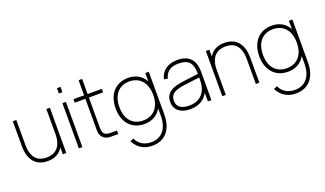

<svg xmlns="http://www.w3.org/2000/svg" viewBox="-88 -1310 3647 2156"><g transform="rotate(-20 1735.5 -232.0)"><path d="M102 -244Q102 -183.5 115.5 -142Q129 -100.5 152.5 -75Q176 -49.5 208.5 -38.2Q241 -27 279 -27Q316.5 -27 349.8 -38.2Q383 -49.5 407.8 -75Q432.5 -100.5 446.8 -142Q461 -183.5 461 -244L471 -100.5Q464 -86 451 -66Q438 -46 416 -28Q394 -10 360.5 2.5Q327 15 279 15Q230 15 189.5 -0.2Q149 -15.5 120.2 -47.5Q91.5 -79.5 75.8 -128.2Q60 -177 60 -244V-540H102ZM503 -540V0H461V-540Z M653 -656V-720H695V-656ZM653 0V-540H695V0Z M785 -498H1124V-540H785ZM1124 -42H1048Q1021.5 -42 1003.5 -47Q985.5 -52 974.5 -63.2Q963.5 -74.5 958.8 -92.8Q954 -111 954 -138V-720.5H912V-131V-120.5Q912 -93 920.5 -70.5Q929 -48 944.5 -32.5Q960 -17 982.5 -8.5Q1005 0 1032.5 0H1043H1124Z M1441 -47Q1488.5 -47 1526 -63.2Q1563.5 -79.5 1589.5 -109.8Q1615.5 -140 1629.2 -183Q1643 -226 1643 -279Q1643 -334 1628.8 -377.5Q1614.5 -421 1588.2 -451Q1562 -481 1524.5 -497Q1487 -513 1441 -513Q1394 -513 1356.5 -496.8Q1319 -480.5 1292.8 -450.2Q1266.5 -420 1252.8 -376.8Q1239 -333.5 1239 -279Q1239 -224 1253 -180.8Q1267 -137.5 1293.2 -107.8Q1319.5 -78 1356.8 -62.5Q1394 -47 1441 -47ZM1441 -555Q1497.5 -555 1541.5 -535.5Q1585.5 -516 1615.8 -480Q1646 -444 1662 -393Q1678 -342 1678 -279Q1678 -215.5 1661.8 -164.5Q1645.5 -113.5 1614.8 -78.2Q1584 -43 1540 -24Q1496 -5 1441 -5Q1384.5 -5 1338.8 -24.2Q1293 -43.5 1260.8 -79.2Q1228.5 -115 1211.2 -165.8Q1194 -216.5 1194 -279Q1194 -343 1211.8 -394.2Q1229.5 -445.5 1261.8 -481.2Q1294 -517 1339.5 -536Q1385 -555 1441 -555ZM1685 -30Q1685 33.5 1669.5 86Q1654 138.5 1623.2 176Q1592.5 213.5 1547 234.2Q1501.5 255 1441 255Q1404.5 255 1372.2 246.5Q1340 238 1312.8 221.5Q1285.5 205 1263.2 180.2Q1241 155.5 1224 123L1265 105Q1290 158.5 1335.8 185.8Q1381.5 213 1441 213Q1491 213 1528.8 195.8Q1566.5 178.5 1592 146.8Q1617.5 115 1630.2 70Q1643 25 1643 -30V-540H1685Z M2031 -555Q1944 -555 1888.8 -515.8Q1833.5 -476.5 1816 -402L1859 -394Q1874 -454 1916.2 -483.5Q1958.5 -513 2029 -513Q2072.5 -513 2104 -502.8Q2135.5 -492.5 2155.8 -470.8Q2176 -449 2185.5 -415.2Q2195 -381.5 2195 -334V-291Q2195 -273 2194.5 -249Q2194 -225 2191 -204Q2185 -162.5 2168.2 -129.5Q2151.5 -96.5 2125.2 -73.8Q2099 -51 2064.2 -39Q2029.5 -27 1987.5 -27Q1913 -27 1875.5 -55Q1838 -83 1838 -137.5Q1838 -166 1847.8 -187Q1857.5 -208 1879.2 -223.2Q1901 -238.5 1935.5 -248.5Q1970 -258.5 2019.5 -264.5L2200.5 -287L2201 -329.5L2019.5 -307Q1971.5 -301 1930.2 -290.5Q1889 -280 1859 -260.8Q1829 -241.5 1812 -211.8Q1795 -182 1795 -137.5Q1795 -101.5 1807.8 -73Q1820.5 -44.5 1845 -25Q1869.5 -5.5 1904.5 4.8Q1939.5 15 1984.5 15Q2057 15 2110.8 -15.5Q2164.5 -46 2195 -103.5V0H2237V-338Q2237 -446 2185.2 -500.5Q2133.5 -555 2031 -555Z M2768 -296Q2768 -357 2754.5 -398.5Q2741 -440 2717.5 -465.5Q2694 -491 2661.5 -502Q2629 -513 2591 -513Q2553.5 -513 2520.5 -502Q2487.5 -491 2462.8 -465.5Q2438 -440 2423.5 -398.5Q2409 -357 2409 -296L2399 -439.5Q2406 -454 2419 -474Q2432 -494 2454 -512Q2476 -530 2509.5 -542.5Q2543 -555 2591 -555Q2640 -555 2680.5 -539.8Q2721 -524.5 2749.8 -492.5Q2778.5 -460.5 2794.2 -411.8Q2810 -363 2810 -296V0H2768ZM2367 0V-540H2409V0Z M3157 -47Q3204.5 -47 3242 -63.2Q3279.5 -79.5 3305.5 -109.8Q3331.5 -140 3345.2 -183Q3359 -226 3359 -279Q3359 -334 3344.8 -377.5Q3330.5 -421 3304.2 -451Q3278 -481 3240.5 -497Q3203 -513 3157 -513Q3110 -513 3072.5 -496.8Q3035 -480.5 3008.8 -450.2Q2982.5 -420 2968.8 -376.8Q2955 -333.5 2955 -279Q2955 -224 2969 -180.8Q2983 -137.5 3009.2 -107.8Q3035.5 -78 3072.8 -62.5Q3110 -47 3157 -47ZM3157 -555Q3213.5 -555 3257.5 -535.5Q3301.5 -516 3331.8 -480Q3362 -444 3378 -393Q3394 -342 3394 -279Q3394 -215.5 3377.8 -164.5Q3361.5 -113.5 3330.8 -78.2Q3300 -43 3256 -24Q3212 -5 3157 -5Q3100.5 -5 3054.8 -24.2Q3009 -43.5 2976.8 -79.2Q2944.5 -115 2927.2 -165.8Q2910 -216.5 2910 -279Q2910 -343 2927.8 -394.2Q2945.5 -445.5 2977.8 -481.2Q3010 -517 3055.5 -536Q3101 -555 3157 -555ZM3401 -30Q3401 33.5 3385.5 86Q3370 138.5 3339.2 176Q3308.5 213.5 3263 234.2Q3217.5 255 3157 255Q3120.5 255 3088.2 246.5Q3056 238 3028.8 221.5Q3001.5 205 2979.2 180.2Q2957 155.5 2940 123L2981 105Q3006 158.5 3051.8 185.8Q3097.5 213 3157 213Q3207 213 3244.8 195.8Q3282.5 178.5 3308 146.8Q3333.5 115 3346.2 70Q3359 25 3359 -30V-540H3401Z"/></g></svg>

Font: Vela Sans GX ExtLt
Style: Regular
Weight: 200
Designer: Principal design: Mikhail Sharanda - project Manrope.
Design modification: Ravid Balaliev
Foundry: Mikhail Sharanda
Version: Version 1.001